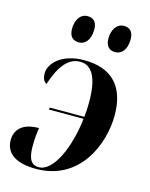

<svg xmlns="http://www.w3.org/2000/svg" viewBox="-127 -822 703 902"><g transform="rotate(15 224.5 -371.0)"><path d="M354 -619C382 -619 409 -642 409 -696C409 -733 391 -749 363 -749C328 -749 307 -716 307 -673C307 -636 325 -619 354 -619ZM177 -619C205 -619 232 -642 232 -697C232 -733 214 -749 186 -749C151 -749 130 -716 130 -673C130 -636 148 -619 177 -619ZM123 -278H292C276 -138 219 -4 147 -4C113 -4 94 -26 94 -92C94 -127 97 -157 101 -182C14 -182 -13 -138 -13 -93C-13 -39 25 7 136 7C352 7 429 -195 429 -331C429 -479 352 -545 224 -545C119 -545 60 -489 60 -437C60 -410 70 -397 81 -391C113 -488 153 -533 208 -533C265 -533 297 -480 297 -360C297 -336 296 -312 293 -288H125Z"/></g></svg>

Font: Noto Serif Display Condensed
Style: Bold Italic
Weight: 700
Width: 3
Italic angle: -12°
Designer: Monotype Design Team
Foundry: Monotype Imaging Inc.
Version: Version 2.009